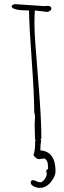

<svg xmlns="http://www.w3.org/2000/svg" viewBox="-20 -684 306 920"><path d="M194.3 75.2 167.5 78.6Q152.3 78.6 140.1 58.6Q148.4 39.6 148.4 1.5V-9.8L177.2 -13.7Q173.3 9.3 173.3 36.6Q246.1 41.5 246.1 137.2Q246.1 160.6 223.4 188.5Q200.7 216.3 170.4 216.3Q156.2 216.3 141.8 209.2Q127.4 202.1 127.4 190.7Q127.4 179.2 138.2 179.2Q144.5 179.2 154.3 184.3Q164.1 189.5 173.3 189.5Q182.6 189.5 193.4 175.3Q204.1 161.1 204.1 148.4L201.2 134.3Q201.2 131.3 205.6 128.7Q210 126 210.4 125.5Q210.4 99.6 206.5 90.6Q202.6 81.5 194.3 75.2ZM204.1 -627 149.9 -633.8 145 -627.9 147 -624Q145 -620.1 145 -566.9Q145 -513.7 161.6 -318.1Q178.2 -122.6 178.2 -24.9Q178.2 -17.6 172.4 -11.7Q166.5 -5.9 159.2 -5.9L147.9 -14.2L146 -86.9L147.9 -122.1Q147.9 -135.7 144 -146Q144 -231 132.1 -393.6Q120.1 -556.2 119.1 -633.8Q40.5 -633.8 35.2 -652.8Q39.6 -664.1 54.2 -664.1L189.9 -654.8L208 -655.8Q226.1 -655.8 226.1 -643.1Q226.1 -636.2 218.8 -631.6Q211.4 -627 204.1 -627Z"/></svg>

Font: Amatic SC
Style: Regular
Weight: 400
Version: Version 1.004